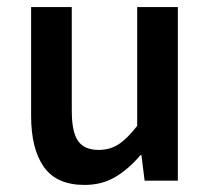

<svg xmlns="http://www.w3.org/2000/svg" viewBox="-20 -511 596 543"><path d="M219 12Q140 12 104 -39Q68 -90 68 -183V-491H183V-198Q183 -137 201 -112Q219 -87 259 -87Q291 -87 315.5 -103Q340 -119 368 -155V-491H483V0H389L380 -72H377Q345 -34 307 -11Q269 12 219 12Z"/></svg>

Font: Source Sans Pro SemiBold
Style: Regular
Weight: 600
Designer: Paul D. Hunt
Foundry: Adobe Systems Incorporated
Version: Version 2.045;hotconv 1.0.109;makeotfexe 2.5.65596